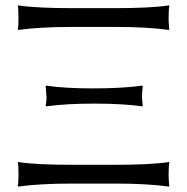

<svg xmlns="http://www.w3.org/2000/svg" viewBox="-20 -675 688 706"><path d="M151 -284 148 -286Q151 -302 151 -317L148 -359L151 -360Q218 -350 322 -350Q429 -350 502 -360L505 -358Q502 -332 502 -317L505 -285L502 -284Q433 -294 326 -294Q222 -294 151 -284ZM400 -576H248Q126 -576 48 -565L45 -567Q48 -575 48 -609Q48 -619 47.5 -627Q47 -635 47 -640Q47 -645 46.5 -648.5Q46 -652 45 -653V-654L48 -655Q114 -645 248 -645H400Q534 -645 600 -655L603 -654Q600 -644 600 -609Q600 -594 601 -583.5Q602 -573 602 -570L603 -567L600 -565Q522 -576 400 -576ZM400 0H248Q126 0 48 11L45 9Q48 1 48 -33Q48 -49 47.5 -60Q47 -71 46 -75L45 -78L48 -79Q114 -69 248 -69H400Q534 -69 600 -79L603 -78Q600 -68 600 -33Q600 -18 601 -7.5Q602 3 602 6L603 9L600 11Q522 0 400 0Z"/></svg>

Font: Libertinus Sans
Style: Regular
Weight: 400
Designer: Philipp H. Poll
Foundry: Khaled Hosny
Version: Version 6.1